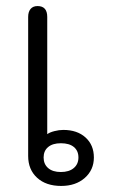

<svg xmlns="http://www.w3.org/2000/svg" viewBox="-20 -604 372 634"><path d="M73 -89V-548Q73 -565 81 -574.5Q89 -584 104 -584Q136 -584 136 -548V-161Q144 -167 159.5 -171Q175 -175 189 -175Q235 -175 262.5 -150Q290 -125 290 -84Q290 -43 260 -16.5Q230 10 182 10Q132 10 102.5 -17Q73 -44 73 -89ZM239 -84Q239 -106 224 -118.5Q209 -131 181 -131Q154 -131 139 -118.5Q124 -106 124 -84Q124 -62 139 -49Q154 -36 181 -36Q208 -36 223.5 -49Q239 -62 239 -84Z"/></svg>

Font: Kodchasan Light
Style: Regular
Weight: 300
Version: Version 1.000; ttfautohint (v1.6)